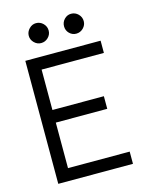

<svg xmlns="http://www.w3.org/2000/svg" viewBox="-118 -865 736 941"><g transform="rotate(-15 250.0 -394.5)"><path d="M59 -624H441V-562H125V-357H386V-293H125V-62H438V0H59ZM193 -774Q208 -759 208 -738Q208 -718 193 -703Q178 -688 157 -688Q137 -688 122 -703Q107 -718 107 -738Q107 -758 122 -773.5Q137 -789 157 -789Q178 -789 193 -774ZM371 -774Q386 -759 386 -738Q386 -718 371 -703Q356 -688 335 -688Q315 -688 300.5 -702.5Q286 -717 286 -738Q286 -759 300.5 -774Q315 -789 335 -789Q356 -789 371 -774Z"/></g></svg>

Font: InconsolataGo
Style: Regular
Weight: 400
Designer: Raph Levien, Kirill Tkachev
Foundry: Cyreal
Version: Version 1.013